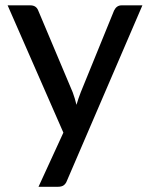

<svg xmlns="http://www.w3.org/2000/svg" viewBox="-20 -528 558 718"><path d="M196.5 170.5H124L217 -32L8.5 -508H93.5Q115.5 -508 123 -488.5L252 -182.5Q260.5 -159.5 266 -136Q273 -160 282 -183L406.5 -488.5Q416 -508 434.5 -508H512.5L230.5 147.5Q226.5 158.5 218.8 164.5Q211 170.5 196.5 170.5Z"/></svg>

Font: Verano Sans Medium
Style: Regular
Weight: 500
Designer: Lukasz Dziedzic with Adam Twardoch and Botio Nikoltchev
Foundry: tyPoland Lukasz Dziedzic
Version: Version 3.001;December 28, 2019;FontCreator 12.0.0.2547 64-b